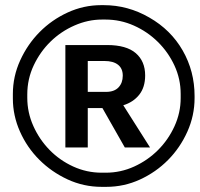

<svg xmlns="http://www.w3.org/2000/svg" viewBox="-20 -718 777 746"><path d="M736 -337Q736 -269 708 -206.5Q680 -144 633 -96.5Q586 -49 524 -20.5Q462 8 393 8H383H375Q305 8 242.5 -21Q180 -50 132.5 -97.5Q85 -145 57.5 -207Q30 -269 30 -335V-345V-353Q30 -421 58.5 -483.5Q87 -546 134 -593.5Q181 -641 243 -669.5Q305 -698 373 -698H383Q477 -698 560 -650Q644 -602 690 -521.5Q736 -441 736 -345ZM682 -353Q682 -411 658 -463Q634 -515 593.5 -555Q553 -595 500.5 -618.5Q448 -642 390 -642H383H376Q322 -642 269.5 -619Q217 -596 176.5 -556.5Q136 -517 111 -464Q86 -411 86 -351V-345V-338Q86 -281 109.5 -228.5Q133 -176 172.5 -135.5Q212 -95 264.5 -71Q317 -47 375 -47H383H391Q449 -47 501.5 -71Q554 -95 594 -135Q634 -175 658 -227.5Q682 -280 682 -337V-345ZM465 -145 378 -298H321V-145H234V-543H396Q471 -543 507.5 -511.5Q544 -480 544 -425Q544 -379 521 -350Q498 -321 459 -309L563 -145ZM457 -424Q457 -452 438.5 -466.5Q420 -481 386 -481H321V-361H392Q424 -361 440.5 -378.5Q457 -396 457 -424Z"/></svg>

Font: Libra Sans Modern
Style: Bold Italic
Weight: 700
Italic angle: -12°
Foundry: Stefan Peev, Context Ltd
Version: Version 1.000